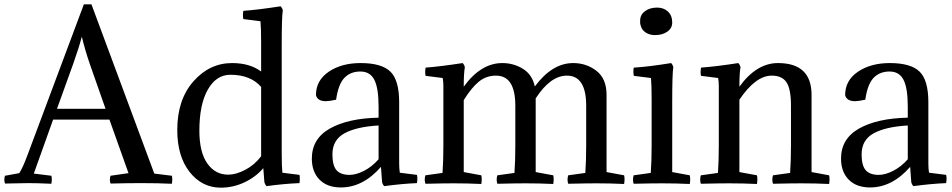

<svg xmlns="http://www.w3.org/2000/svg" viewBox="-34 -845 4395 886"><path d="M122 -44 203 -34Q207 -19 203 3Q140 0 97 0Q73 0 -11 2Q-17 -16 -11 -34L55 -46Q71 -70 95 -135L353 -825H388L678 -44L759 -34Q763 -19 759 3Q696 0 618 0Q560 0 476 2Q470 -16 476 -34L559 -46L471 -293H211ZM344 -674H343Q331 -627 304 -551L229 -343H453L380 -551Q359 -612 344 -674Z M1266 -142Q1266 -75 1269 -48L1348 -38Q1351 -22 1348 0Q1275 3 1196 14Q1189 7 1186 -5L1181 -69Q1146 -28 1094 -3.5Q1042 21 985 21Q898 21 841 -51.5Q784 -124 784 -245Q784 -385 858.5 -469.5Q933 -554 1037 -554Q1119 -554 1171 -515V-649Q1171 -715 1168 -747L1089 -757Q1085 -772 1089 -795Q1158 -800 1261 -816Q1270 -806 1271 -796Q1266 -770 1266 -634ZM1029 -500Q964 -500 925 -431.5Q886 -363 886 -242Q886 -143 922.5 -91Q959 -39 1019 -39Q1055 -39 1098 -61.5Q1141 -84 1171 -124V-444Q1122 -500 1029 -500Z M1500 -133Q1500 -81 1519 -59.5Q1538 -38 1579 -38Q1609 -38 1645.5 -56.5Q1682 -75 1713 -110V-266Q1610 -260 1555 -229.5Q1500 -199 1500 -133ZM1713 -302V-353Q1713 -438 1693.5 -476.5Q1674 -515 1629 -515Q1583 -515 1555 -485.5Q1527 -456 1517 -385Q1485 -378 1470 -378Q1431 -378 1424 -406Q1424 -474 1483 -514Q1542 -554 1630 -554Q1727 -554 1767.5 -514.5Q1808 -475 1808 -373V-91Q1808 -66 1811 -48L1890 -38Q1894 -23 1890 0Q1819 3 1739 14Q1731 6 1729 -6L1724 -75Q1641 20 1539 20Q1476 20 1440.5 -16Q1405 -52 1405 -113Q1405 -205 1488.5 -252Q1572 -299 1713 -302Z M2671 -357Q2671 -496 2582 -496Q2506 -496 2438 -391V-51L2519 -36Q2523 -20 2519 4Q2456 1 2391 1Q2345 1 2261 3Q2255 -16 2261 -36L2340 -47Q2344 -102 2344 -174V-357Q2344 -496 2255 -496Q2210 -496 2176 -468.5Q2142 -441 2106 -383V-51L2187 -36Q2191 -20 2187 4Q2124 1 2059 1Q2013 1 1929 3Q1923 -16 1929 -36L2008 -47Q2012 -102 2012 -174V-448Q2012 -468 2009 -485L1930 -495Q1926 -510 1930 -533Q1997 -538 2101 -554Q2110 -544 2111 -534Q2106 -508 2106 -445Q2185 -554 2284 -554Q2336 -554 2379 -527.5Q2422 -501 2434 -446Q2514 -554 2611 -554Q2672 -554 2718.5 -518Q2765 -482 2765 -407V-51L2846 -36Q2850 -20 2846 4Q2783 1 2718 1Q2672 1 2588 3Q2582 -16 2588 -36L2667 -47Q2671 -102 2671 -174Z M3068 -372V-51L3149 -36Q3150 -31 3150.5 -27Q3151 -23 3151 -18Q3151 -13 3150.5 -7.5Q3150 -2 3149 4Q3086 1 3020 1Q2997 1 2964.5 1.5Q2932 2 2890 3Q2887 -6 2887 -16Q2887 -25 2890 -36L2969 -47Q2971 -75 2972 -106.5Q2973 -138 2973 -174V-387Q2973 -453 2970 -485L2891 -495Q2889 -500 2889 -512Q2889 -517 2889 -522Q2889 -527 2891 -533Q2959 -537 3063 -554Q3072 -544 3073 -534Q3068 -506 3068 -372ZM2922 -729Q2920 -734 2920 -739.5Q2920 -745 2920 -750Q2920 -777 2942.5 -793.5Q2965 -810 2998 -810Q3029 -810 3048.5 -791.5Q3068 -773 3068 -741Q3068 -715 3045.5 -699Q3023 -683 2988 -683Q2964 -683 2945.5 -695Q2927 -707 2922 -729Z M3616 -357Q3616 -434 3595.5 -465Q3575 -496 3527 -496Q3453 -496 3378 -385V-51L3459 -36Q3463 -20 3459 4Q3396 1 3330 1Q3284 1 3200 3Q3194 -16 3200 -36L3279 -47Q3283 -102 3283 -174V-448Q3283 -468 3280 -485L3201 -495Q3197 -510 3201 -533Q3270 -538 3373 -554Q3382 -544 3383 -534Q3378 -508 3378 -445Q3457 -554 3556 -554Q3711 -554 3711 -407V-51L3792 -36Q3796 -20 3792 4Q3729 1 3663 1Q3617 1 3533 3Q3527 -16 3533 -36L3612 -47Q3616 -102 3616 -174Z M3942 -133Q3942 -81 3961 -59.5Q3980 -38 4021 -38Q4051 -38 4087.5 -56.5Q4124 -75 4155 -110V-266Q4052 -260 3997 -229.5Q3942 -199 3942 -133ZM4155 -302V-353Q4155 -438 4135.5 -476.5Q4116 -515 4071 -515Q4025 -515 3997 -485.5Q3969 -456 3959 -385Q3927 -378 3912 -378Q3873 -378 3866 -406Q3866 -474 3925 -514Q3984 -554 4072 -554Q4169 -554 4209.5 -514.5Q4250 -475 4250 -373V-91Q4250 -66 4253 -48L4332 -38Q4336 -23 4332 0Q4261 3 4181 14Q4173 6 4171 -6L4166 -75Q4083 20 3981 20Q3918 20 3882.5 -16Q3847 -52 3847 -113Q3847 -205 3930.5 -252Q4014 -299 4155 -302Z"/></svg>

Font: Adamina
Style: Regular
Weight: 400
Designer: Cyreal (www.cyreal.org)
Foundry: Cyreal
Version: Version 1.011